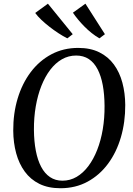

<svg xmlns="http://www.w3.org/2000/svg" viewBox="-20 -1013 724 1044"><path d="M308.5 10.5Q242.5 10.5 194.2 -13.2Q146 -37 114.8 -79.8Q83.5 -122.5 68 -179.5Q52.5 -236.5 52 -302.5Q51.5 -396 76 -477.5Q100.5 -559 147 -620.8Q193.5 -682.5 259 -717.5Q324.5 -752.5 405.5 -752.5Q472 -752.5 520.2 -728.5Q568.5 -704.5 599.5 -662Q630.5 -619.5 645.5 -563.2Q660.5 -507 661 -442.5Q661.5 -349.5 637.5 -267.2Q613.5 -185 567.5 -122.8Q521.5 -60.5 456 -25Q390.5 10.5 308.5 10.5ZM319.5 -30.5Q361 -30.5 396.5 -51.2Q432 -72 460.2 -109.5Q488.5 -147 508.5 -198Q528.5 -249 538.8 -310Q549 -371 548.5 -437.5Q548 -500 538.8 -550Q529.5 -600 510.8 -636.2Q492 -672.5 463 -691.8Q434 -711 394 -711Q352.5 -711 317 -690.8Q281.5 -670.5 253.2 -633.5Q225 -596.5 205 -546Q185 -495.5 174.5 -434.8Q164 -374 164.5 -306.5Q165 -244.5 174.8 -193.5Q184.5 -142.5 203.8 -106Q223 -69.5 252 -50Q281 -30.5 319.5 -30.5ZM550.5 -827 520.5 -804.5Q499 -817 478.2 -833.5Q457.5 -850 439 -868.8Q420.5 -887.5 404.5 -906.8Q388.5 -926 376.5 -944L444.5 -993ZM375.5 -827 346 -804.5Q323 -816 297.8 -832.5Q272.5 -849 248.5 -867.8Q224.5 -886.5 204.2 -905.8Q184 -925 171.5 -942.5L240.5 -993Z"/></svg>

Font: Merriweather 72pt
Style: Italic
Weight: 400
Italic angle: -7.8°
Version: Version 2.101